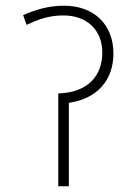

<svg xmlns="http://www.w3.org/2000/svg" viewBox="-20 -652 465 672"><path d="M204 -632C148 -632 102 -617 61 -599L73 -565C112 -583 149 -598 202 -598C281 -598 338 -550 338 -468C338 -389 290 -328 184 -325V0H221V-292C323 -307 377 -374 377 -465C377 -566 309 -632 204 -632Z"/></svg>

Font: Noto Sans ExtraLight
Style: Italic
Weight: 200
Italic angle: -12°
Designer: Monotype Design Team
Foundry: Monotype Imaging Inc.
Version: Version 2.013